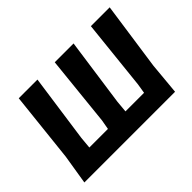

<svg xmlns="http://www.w3.org/2000/svg" viewBox="-120 -907 1169 1169"><g transform="rotate(-45 464.0 -322.5)"><path d="M42 0 73 -191 122 -645H283L221 -206L214 -129H374L385 -191L432 -645H594L532 -206L525 -129H685L695 -191L743 -645H905L842 -206L823 0Z"/></g></svg>

Font: Alegreya Sans ExtraBold
Style: Italic
Weight: 800
Italic angle: -7°
Designer: Juan Pablo del Peral
Foundry: Huerta Tipografica
Version: Version 2.007